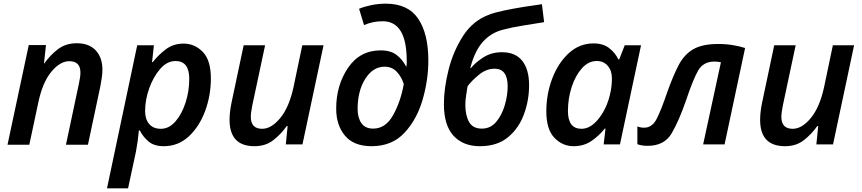

<svg xmlns="http://www.w3.org/2000/svg" viewBox="-20 -788 4705 1048"><path d="M21 2H140L189 -228Q212 -338 260 -396Q308 -454 358 -454Q419 -454 419 -392Q419 -368 410 -328L340 2H460L528 -318Q532 -340 535.5 -363Q539 -386 539 -407Q539 -474 502.5 -513Q466 -552 399 -552Q338 -552 295 -518.5Q252 -485 222 -442H220L231 -542H137Z M564 240H679L722 40Q733 -17 738 -76H743Q761 -41 791 -15.5Q821 10 874 10Q953 10 1010.5 -43.5Q1068 -97 1099.5 -181.5Q1131 -266 1131 -360Q1131 -459 1087 -504.5Q1043 -550 982 -550Q927 -550 886 -519.5Q845 -489 814 -449H810L820 -541H729ZM858 -85Q816 -85 794 -111.5Q772 -138 772 -182Q772 -243 794.5 -306Q817 -369 854.5 -412Q892 -455 938 -455Q1013 -455 1013 -358Q1013 -291 993 -228.5Q973 -166 938 -125.5Q903 -85 858 -85Z M1369 10Q1430 10 1472.5 -23.5Q1515 -57 1545 -100H1550L1540 0H1631L1746 -541H1630L1582 -312Q1558 -202 1509.5 -143.5Q1461 -85 1411 -85Q1349 -85 1349 -150Q1349 -172 1357 -212L1427 -541H1310L1244 -229Q1233 -176 1233 -134Q1233 10 1369 10Z M2008 10Q2119 10 2187 -62.5Q2255 -135 2286.5 -243Q2318 -351 2318 -458Q2318 -604 2262.5 -686Q2207 -768 2086 -768Q2046 -768 2007 -760Q1968 -752 1940 -740L1967 -651Q2014 -672 2069 -672Q2200 -672 2200 -456Q2200 -451 2200 -442.5Q2200 -434 2199 -426H2196Q2178 -462 2145.5 -487.5Q2113 -513 2058 -513Q1944 -513 1879.5 -417.5Q1815 -322 1815 -195Q1815 -105 1863 -47.5Q1911 10 2008 10ZM2017 -86Q1973 -86 1952.5 -116Q1932 -146 1932 -193Q1932 -292 1974 -358Q2016 -424 2079 -424Q2119 -424 2145 -397Q2171 -370 2184 -329Q2167 -234 2126 -160Q2085 -86 2017 -86Z M2599 10Q2694 10 2753 -39Q2812 -88 2840 -164.5Q2868 -241 2868 -323Q2868 -408 2831 -455.5Q2794 -503 2720 -503Q2663 -503 2619.5 -475.5Q2576 -448 2550 -416L2547 -417Q2571 -510 2616 -560Q2661 -610 2726 -626Q2770 -638 2838 -649Q2906 -660 2950 -667L2938 -765Q2899 -760 2842.5 -751Q2786 -742 2733 -731Q2680 -720 2650 -708Q2562 -676 2508 -592.5Q2454 -509 2428.5 -407.5Q2403 -306 2403 -220Q2403 -104 2455.5 -47Q2508 10 2599 10ZM2610 -86Q2561 -86 2540.5 -122Q2520 -158 2520 -216Q2520 -239 2524 -265.5Q2528 -292 2532 -317Q2553 -346 2593.5 -379.5Q2634 -413 2680 -413Q2751 -413 2751 -316Q2751 -268 2735.5 -214.5Q2720 -161 2689 -123.5Q2658 -86 2610 -86Z M3111 10Q3166 10 3207.5 -18Q3249 -46 3281 -86H3285L3275 0H3364L3479 -541H3390L3360 -464H3355Q3338 -500 3305 -525.5Q3272 -551 3220 -551Q3143 -551 3085 -498Q3027 -445 2994.5 -360Q2962 -275 2962 -180Q2962 -82 3006 -36Q3050 10 3111 10ZM3154 -85Q3080 -85 3080 -182Q3080 -251 3100.5 -313.5Q3121 -376 3156.5 -415.5Q3192 -455 3237 -455Q3275 -455 3297.5 -428.5Q3320 -402 3320 -361Q3320 -315 3309 -270Q3291 -195 3247.5 -140Q3204 -85 3154 -85Z M3515 8Q3606 8 3646 -60Q3686 -128 3725 -241Q3763 -355 3791 -403.5Q3819 -452 3880 -452Q3897 -452 3915 -448L3818 0H3935L4047 -526Q4019 -535 3981 -541.5Q3943 -548 3901 -548Q3813 -548 3763.5 -519Q3714 -490 3683.5 -431Q3653 -372 3621 -282Q3590 -190 3565 -140.5Q3540 -91 3496 -91Q3476 -91 3459 -98V-1Q3482 8 3515 8Z M4265 10Q4326 10 4368.5 -23.5Q4411 -57 4441 -100H4446L4436 0H4527L4642 -541H4526L4478 -312Q4454 -202 4405.5 -143.5Q4357 -85 4307 -85Q4245 -85 4245 -150Q4245 -172 4253 -212L4323 -541H4206L4140 -229Q4129 -176 4129 -134Q4129 10 4265 10Z"/></svg>

Font: Noto Sans UI Medium
Style: Italic
Weight: 500
Italic angle: -12°
Designer: Monotype Design Team
Foundry: Monotype Imaging Inc.
Version: Version 1.901